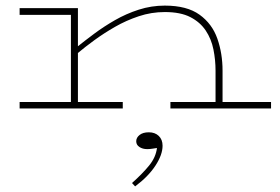

<svg xmlns="http://www.w3.org/2000/svg" viewBox="-20 -386 1000 685"><path d="M418 1H50V-22H233V-333H50V-357H258V-221Q283 -241 316.5 -266Q350 -291 390 -314Q430 -337 475 -351.5Q520 -366 568 -366Q647 -366 692 -333.5Q737 -301 755.5 -248Q774 -195 774 -134V-22H947V1H588V-22H749V-134Q749 -172 741.5 -209.5Q734 -247 714 -277Q694 -307 659 -325Q624 -343 568 -343Q520 -343 475 -328Q430 -313 390 -290Q350 -267 316.5 -242.5Q283 -218 258 -197V-22H418ZM511 86Q533 86 546.5 99Q560 112 560 134Q560 166 534.5 205Q509 244 462 279L451 267Q489 233 512.5 204Q536 175 540 142Q532 143 523.5 144.5Q515 146 505 146Q489 146 477.5 138.5Q466 131 466 118Q466 105 478 95.5Q490 86 511 86Z"/></svg>

Font: BhuTuka Expanded One
Style: Regular
Weight: 400
Designer: Erin McLaughlin
Version: Version 1.000; ttfautohint (v1.8.3)